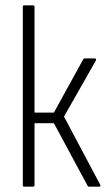

<svg xmlns="http://www.w3.org/2000/svg" viewBox="-20 -703 405 723"><path d="M357 -8Q359 -5 358 -2.5Q357 0 353 0H316Q311 0 309 -5L183 -239H110V-6Q110 0 104 0H71Q66 0 66 -6V-677Q66 -683 71 -683H104Q110 -683 110 -677V-279H183L293 -479Q295 -483 300 -483H337Q341 -483 341.5 -480.5Q342 -478 341 -475L221 -264Z"/></svg>

Font: Sofia Sans Condensed Light
Style: Regular
Weight: 300
Designer: Botio Nikoltchev, Ani Petrova
Foundry: lettersoup
Version: Version 4.101